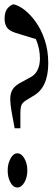

<svg xmlns="http://www.w3.org/2000/svg" viewBox="-20 -853 252 878"><path d="M59.1 4.4Q40 4.4 27.6 -19Q15.1 -42.5 15.1 -73.2Q15.1 -104 28.1 -127.9Q41 -151.9 59.1 -151.9Q78.1 -151.9 91.6 -128.4Q105 -105 105 -73.2Q105 -42.5 91.6 -19Q78.1 4.4 59.1 4.4ZM200.7 -564Q200.7 -508.8 183.6 -470.9Q166.5 -433.1 130.9 -413.6L106.4 -398.4Q85 -386.7 79.1 -374.5Q73.2 -362.3 73.2 -332.5V-266.6H46.9L37.6 -317.4Q30.8 -352.5 28.8 -371.3Q26.9 -390.1 26.9 -400.9Q26.9 -428.2 39.3 -446.5Q51.8 -464.8 83.5 -480L122.6 -501.5Q141.6 -512.2 152.1 -533.9Q162.6 -555.7 162.6 -585.9Q162.6 -629.4 145 -671.9Q127.4 -714.4 106.4 -748.5L181.6 -662.6L51.8 -702.6Q21 -712.4 11 -728.3Q1 -744.1 1 -767.6Q1 -794.9 11 -810.1Q21 -825.2 40 -833.5Q62.5 -830.1 90.1 -809.3Q117.7 -788.6 143.1 -753.4Q168.5 -718.3 184.6 -669.9Q200.7 -621.6 200.7 -564Z"/></svg>

Font: Scarab Serif
Style: Condensed
Weight: 400
Designer: John Roberts
Foundry: Scarab
Version: 1.0